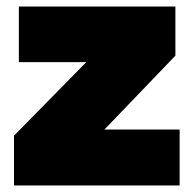

<svg xmlns="http://www.w3.org/2000/svg" viewBox="-20 -570 596 590"><path d="M23 0V-153L245 -379H38V-550H519V-399L301 -172H532V0Z"/></svg>

Font: Georama ExtraCondensed Thin Black
Style: Regular
Weight: 900
Version: Version 1.001